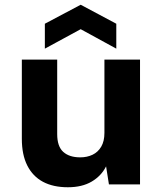

<svg xmlns="http://www.w3.org/2000/svg" viewBox="-20 -777 679 809"><path d="M266 12Q204 12 161 -11Q118 -34 95 -79.5Q72 -125 72 -192V-526H221V-212Q221 -160 246.5 -137Q272 -114 318 -114Q347 -114 370 -125Q393 -136 406.5 -159Q420 -182 420 -217V-526H570V0H439L427 -76Q407 -36 366.5 -12Q326 12 266 12ZM169 -572V-677L320 -757L470 -677V-572L320 -654Z"/></svg>

Font: DM Sans 9pt Black
Style: Regular
Weight: 900
Version: Version 4.004;gftools[0.9.30]